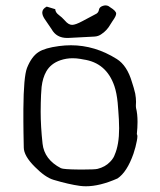

<svg xmlns="http://www.w3.org/2000/svg" viewBox="-20 -667 580 694"><path d="M394.5 -107.4Q410.6 -144 410.6 -203.1Q410.6 -218.3 409.7 -235.4L407.7 -265.6L405.3 -295.9Q401.9 -330.6 393.6 -355.5Q364.7 -440.4 281.2 -452.1L270.5 -454.1Q256.3 -456.5 242.7 -456.5Q219.7 -456.5 198.2 -449.2Q163.1 -437 147 -408.2Q134.3 -385.7 130.4 -353Q129.4 -340.8 128.4 -324.2L127.4 -295.4Q127 -279.8 127 -263.2Q127 -210.4 133.8 -147.9Q140.1 -90.3 200.2 -59.1Q209 -54.7 266.1 -54.2H280.8Q322.8 -54.2 332.5 -56.6Q360.4 -63.5 377.9 -82Q384.3 -88.4 389.2 -96.2L392.6 -102.5Q393.6 -104.5 394.5 -107.4ZM477.1 -226.1Q477.1 -206.1 474.6 -182.1Q476.6 -180.2 476.6 -174.3Q476.6 -168 474.6 -157.7Q470.7 -136.2 462.4 -111.3Q439 -44.9 404.8 -22Q340.8 6.3 290.5 6.3Q279.8 6.3 269 4.9Q229 -0.5 173.3 -17.1Q143.6 -25.9 106.4 -63.5Q65.9 -103.5 65.9 -134.3V-135.7Q65.9 -142.1 64.9 -188.5Q64.9 -211.4 64.5 -228.5V-272.9Q65.4 -389.6 77.6 -421.4Q94.2 -462.9 119.6 -479Q142.1 -493.7 193.4 -500.5Q215.3 -503.4 236.3 -503.4Q323.2 -503.4 402.3 -453.6Q439.5 -430.2 457 -370.1L463.4 -349.6L468.8 -328.6Q471.7 -312.5 471.7 -298.8Q471.7 -292.5 471.2 -286.6V-282.7Q471.2 -279.3 471.7 -276.9Q477.1 -255.9 477.1 -226.1ZM226.1 -529.8H222.7Q184.1 -529.8 166.5 -561.5L140.6 -599.6Q132.8 -611.8 132.8 -621.6Q132.8 -634.8 148.9 -643.1L179.7 -633.8Q180.2 -622.1 192.1 -613.3Q204.1 -604.5 214.4 -592.8Q227.5 -577.1 240.7 -577.1Q252.9 -577.1 278.3 -590.8L324.2 -615.2Q336.4 -620.1 337.9 -632.8Q339.8 -641.6 351.1 -645.5Q356.4 -647.5 361.3 -647.5Q367.2 -647.5 372.1 -645L378.4 -640.6Q399.9 -627.4 399.9 -617.7Q399.9 -608.9 386.7 -590.8L378.9 -578.6Q367.2 -557.6 347.7 -544.4Q335.9 -535.2 319.8 -534.7Q311 -533.7 226.1 -529.8Z"/></svg>

Font: Kurland
Style: Regular
Weight: 400
Designer: GGBot
Version: 0.22